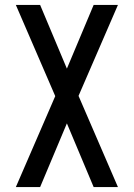

<svg xmlns="http://www.w3.org/2000/svg" viewBox="-20 -755 540 775"><path d="M44 0 203 -367 44 -735H142L250 -478L358 -735H456L297 -368L456 0H358L250 -257L142 0Z"/></svg>

Font: Iosevka SS18 Medium
Style: Regular
Weight: 500
Monospace: yes
Designer: Belleve Invis
Foundry: Belleve Invis
Version: Version 25.1.1; ttfautohint (v1.8.4)